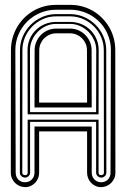

<svg xmlns="http://www.w3.org/2000/svg" viewBox="-20 -768 530 788"><path d="M453.6 -59.1Q453.6 -46.1 448.7 -35.4Q443.8 -24.7 435.7 -16.7Q427.5 -8.8 416.9 -4.4Q406.2 0 394.5 0Q382.1 0 371.7 -4.9Q361.3 -9.8 353.6 -17.9Q345.9 -26.1 341.7 -36.7Q337.4 -47.4 337.4 -59.1V-228.8H140.6V-59.1Q140.6 -47.4 136.4 -36.7Q132.1 -26.1 124.4 -17.9Q116.7 -9.8 106.3 -4.9Q95.9 0 83.5 0Q71.8 0 61.2 -4.4Q50.5 -8.8 42.4 -16.7Q34.2 -24.7 29.3 -35.4Q24.4 -46.1 24.4 -59.1L24.9 -562Q24.9 -587.6 31.4 -611.3Q37.8 -635 49.6 -655.5Q61.3 -676 77.9 -693Q94.5 -710 114.7 -722.2Q135 -734.4 158.6 -741.1Q182.1 -747.8 208 -748H270Q295.7 -747.8 319.3 -741.1Q343 -734.4 363.3 -722.2Q383.5 -710 400.1 -693Q416.7 -676 428.6 -655.5Q440.4 -635 446.8 -611.3Q453.1 -587.6 453.1 -562ZM207.8 -728Q173.6 -727.5 143.6 -714.5Q113.5 -701.4 91.2 -679.1Q68.8 -656.7 55.9 -626.6Q43 -596.4 43 -562L44.4 -59.1Q44.4 -50.3 47.4 -43.1Q50.3 -35.9 55.4 -30.8Q60.5 -25.6 67.7 -22.8Q75 -20 83.5 -20Q91.8 -20 98.8 -23.2Q105.7 -26.4 110.8 -31.7Q116 -37.1 118.8 -44.2Q121.6 -51.3 121.6 -59.1V-248.8H356.4V-59.1Q356.4 -51.3 359.3 -44.2Q362.1 -37.1 367.2 -31.7Q372.3 -26.4 379.3 -23.2Q386.2 -20 394.5 -20Q403.1 -20 410.3 -22.8Q417.5 -25.6 422.6 -30.8Q427.7 -35.9 430.7 -43.1Q433.6 -50.3 433.6 -59.1L435.1 -562Q435.1 -585.2 429.2 -606.3Q423.3 -627.4 412.6 -645.9Q401.9 -664.3 386.8 -679.3Q371.8 -694.3 353.4 -705.1Q335 -715.8 313.8 -721.8Q292.7 -727.8 270 -728ZM62 -562Q62 -591.8 73.5 -618.4Q85 -645 104.9 -665.3Q124.8 -685.5 151.4 -697.5Q178 -709.5 208 -710H270Q300 -709.5 326.7 -697.5Q353.3 -685.5 373.2 -665.3Q393.1 -645 404.5 -618.4Q416 -591.8 416 -562L416.5 -59.1Q416.5 -50.8 410 -44.9Q403.6 -39.1 394.5 -39.1Q391.1 -39.1 387.6 -40.6Q384 -42.2 381.1 -44.9Q378.2 -47.6 376.3 -51.3Q374.5 -54.9 374.5 -59.1V-267.8H103.5V-59.1Q103.5 -54.9 101.7 -51.3Q99.9 -47.6 96.9 -44.9Q94 -42.2 90.5 -40.6Q86.9 -39.1 83.5 -39.1Q74.5 -39.1 68 -44.9Q61.5 -50.8 61.5 -59.1ZM93.5 -276.9H384.5V-59.1Q384.5 -55.2 386.8 -52.1Q389.2 -49.1 394.5 -49.1Q399.2 -49.1 402.8 -51.4Q406.5 -53.7 406.5 -59.1L406 -562Q406 -589.8 395.4 -614.9Q384.8 -639.9 366.2 -658.8Q347.7 -677.7 322.9 -689.1Q298.1 -700.4 270 -700.9H208Q179.7 -700.4 155 -689.1Q130.4 -677.7 111.8 -658.8Q93.3 -639.9 82.6 -614.9Q72 -589.8 72 -562L71.5 -59.1Q71.5 -53.7 75.2 -51.4Q78.9 -49.1 83.5 -49.1Q88.9 -49.1 91.2 -52.1Q93.5 -55.2 93.5 -59.1ZM270 -678Q294.2 -677.5 315.1 -668.6Q335.9 -659.7 351.6 -644Q367.2 -628.4 376.1 -607.4Q385 -586.4 385 -562L384.5 -298.8H93.5L93 -562Q93 -586.4 101.9 -607.4Q110.8 -628.4 126.5 -644Q142.1 -659.7 163 -668.6Q183.8 -677.5 208 -678ZM103.5 -307.9H374.5L375 -562Q375 -583 366.6 -602.4Q358.2 -621.8 343.9 -636.6Q329.6 -651.4 310.5 -660.4Q291.5 -669.4 270 -669.9H208Q186.5 -669.4 167.5 -660.4Q148.4 -651.4 134.2 -636.6Q119.9 -621.8 111.5 -602.4Q103 -583 103 -562ZM270 -650.6Q288.1 -650.1 303.7 -642.9Q319.3 -635.7 330.9 -623.7Q342.5 -611.6 349.2 -595.7Q356 -579.8 356 -562L356.4 -326.9H121.6L122.1 -562Q122.1 -579.8 128.8 -595.7Q135.5 -611.6 147.1 -623.7Q158.7 -635.7 174.3 -642.9Q189.9 -650.1 208 -650.6ZM140.6 -346.9H337.4L336.9 -562Q336.9 -575.9 331.7 -588.4Q326.4 -600.8 317.4 -610.1Q308.3 -619.4 296.1 -625Q283.9 -630.6 270 -631.1H208Q194.1 -630.6 181.9 -625Q169.7 -619.4 160.6 -610.1Q151.6 -600.8 146.4 -588.4Q141.1 -575.9 141.1 -562Z"/></svg>

Font: TafelwerkOT
Style: Regular
Weight: 400
Designer: Peter Wiegel
Foundry: Peter Wiegel, based on an original design named Oxford by Christine Lord, 1969
Version: Version 1.000